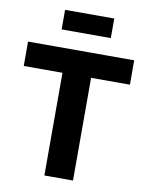

<svg xmlns="http://www.w3.org/2000/svg" viewBox="-97 -973 795 1042"><g transform="rotate(10 300.5 -452.5)"><path d="M175.8 -796.9V-904.8H446.8V-796.9ZM7.8 -565.9V-700.2H592.8V-565.9H378.9V0H221.2V-565.9Z"/></g></svg>

Font: TruenoSBd
Style: Demi
Weight: 600
Designer: Julieta Ulanovsky
Foundry: Julieta Ulanovsky
Version: Version 3.001b